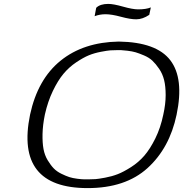

<svg xmlns="http://www.w3.org/2000/svg" viewBox="-20 -944 939 984"><path d="M210 -357Q199 -303 198 -257.5Q197 -212 203 -180Q209 -148 224.5 -122.5Q240 -97 255.5 -81Q271 -65 294.5 -53.5Q318 -42 335 -36.5Q352 -31 375.5 -28Q399 -25 409 -25Q419 -25 435 -25Q438 -25 439 -25Q455 -25 469.5 -26Q484 -27 519 -33.5Q554 -40 583.5 -51.5Q613 -63 651.5 -87.5Q690 -112 719.5 -146Q749 -180 776 -234.5Q803 -289 817 -357Q829 -411 829 -456.5Q829 -502 821 -534Q813 -566 795.5 -591.5Q778 -617 761 -633Q744 -649 718 -660Q692 -671 675 -676Q658 -681 633 -684Q608 -687 600.5 -687Q593 -687 579 -687Q561 -687 546 -686Q531 -685 497 -678.5Q463 -672 435 -660.5Q407 -649 370.5 -624.5Q334 -600 305.5 -566Q277 -532 251 -478Q225 -424 210 -357ZM589 -731Q782 -728 853 -635Q924 -542 885 -356Q849 -185 736 -82.5Q623 20 429 20Q57 20 134 -356Q173 -538 290.5 -633Q408 -728 589 -731ZM465 -861 473 -904Q493 -924 535 -924Q561 -924 610.5 -910Q660 -896 688 -896Q729 -896 753 -906L745 -868Q711 -845 678 -845Q648 -845 600 -858Q552 -871 521 -871Q491 -871 465 -861Z"/></svg>

Font: Afta serif
Style: Italic
Weight: 400
Italic angle: -12°
Designer: parq.ink
Foundry: Oriol Esparraguera Font
Version: Version 1.000